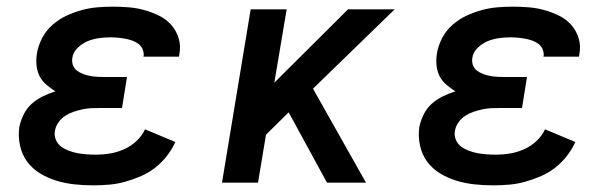

<svg xmlns="http://www.w3.org/2000/svg" viewBox="-20 -548 1840 576"><path d="M260 8Q231 8 203 5Q175 2 149 -6Q123 -14 100 -28Q77 -42 61.5 -63Q46 -84 40 -111.5Q34 -139 38 -167Q42 -186 51 -204.5Q60 -223 75 -236.5Q90 -250 108.5 -259Q127 -268 146 -274Q132 -283 119 -294Q106 -305 98.5 -320Q91 -335 89.5 -353Q88 -371 91 -389Q95 -412 106.5 -434Q118 -456 137 -473Q156 -490 178.5 -500.5Q201 -511 224.5 -517.5Q248 -524 271.5 -526Q295 -528 318 -528Q343 -528 367 -526Q391 -524 414 -517.5Q437 -511 458 -500.5Q479 -490 494 -473Q509 -456 516 -433Q523 -410 518 -385L517 -378H410L411 -380Q412 -391 407.5 -401Q403 -411 394.5 -417Q386 -423 376 -426.5Q366 -430 355 -432Q344 -434 333 -435Q322 -436 311 -436Q294 -436 276.5 -433.5Q259 -431 243 -424.5Q227 -418 213 -404.5Q199 -391 197 -374Q195 -363 199 -352.5Q203 -342 211 -336Q219 -330 229.5 -326Q240 -322 251 -320Q262 -318 273.5 -317.5Q285 -317 296 -317H361L346 -224H281Q268 -224 254.5 -223.5Q241 -223 227.5 -220Q214 -217 200.5 -212.5Q187 -208 175.5 -200.5Q164 -193 155.5 -181Q147 -169 145 -156Q142 -142 147.5 -129Q153 -116 163 -108.5Q173 -101 186 -96Q199 -91 212.5 -88.5Q226 -86 240 -85Q254 -84 268 -84Q289 -84 310 -87.5Q331 -91 351.5 -100Q372 -109 389 -124.5Q406 -140 415 -160L506 -122Q496 -100 480.5 -80Q465 -60 445 -44.5Q425 -29 401.5 -19Q378 -9 354.5 -2.5Q331 4 307 6Q283 8 260 8Z M646 0 732 -520H840L803 -300L1024 -520H1164L919 -282L1078 0H961L846 -211L778 -144L754 0Z M1460 8Q1431 8 1403 5Q1375 2 1349 -6Q1323 -14 1300 -28Q1277 -42 1261.5 -63Q1246 -84 1240 -111.5Q1234 -139 1238 -167Q1242 -186 1251 -204.5Q1260 -223 1275 -236.5Q1290 -250 1308.5 -259Q1327 -268 1346 -274Q1332 -283 1319 -294Q1306 -305 1298.5 -320Q1291 -335 1289.5 -353Q1288 -371 1291 -389Q1295 -412 1306.5 -434Q1318 -456 1337 -473Q1356 -490 1378.5 -500.5Q1401 -511 1424.5 -517.5Q1448 -524 1471.5 -526Q1495 -528 1518 -528Q1543 -528 1567 -526Q1591 -524 1614 -517.5Q1637 -511 1658 -500.5Q1679 -490 1694 -473Q1709 -456 1716 -433Q1723 -410 1718 -385L1717 -378H1610L1611 -380Q1612 -391 1607.5 -401Q1603 -411 1594.5 -417Q1586 -423 1576 -426.5Q1566 -430 1555 -432Q1544 -434 1533 -435Q1522 -436 1511 -436Q1494 -436 1476.5 -433.5Q1459 -431 1443 -424.5Q1427 -418 1413 -404.5Q1399 -391 1397 -374Q1395 -363 1399 -352.5Q1403 -342 1411 -336Q1419 -330 1429.5 -326Q1440 -322 1451 -320Q1462 -318 1473.5 -317.5Q1485 -317 1496 -317H1561L1546 -224H1481Q1468 -224 1454.5 -223.5Q1441 -223 1427.5 -220Q1414 -217 1400.5 -212.5Q1387 -208 1375.5 -200.5Q1364 -193 1355.5 -181Q1347 -169 1345 -156Q1342 -142 1347.5 -129Q1353 -116 1363 -108.5Q1373 -101 1386 -96Q1399 -91 1412.5 -88.5Q1426 -86 1440 -85Q1454 -84 1468 -84Q1489 -84 1510 -87.5Q1531 -91 1551.5 -100Q1572 -109 1589 -124.5Q1606 -140 1615 -160L1706 -122Q1696 -100 1680.5 -80Q1665 -60 1645 -44.5Q1625 -29 1601.5 -19Q1578 -9 1554.5 -2.5Q1531 4 1507 6Q1483 8 1460 8Z"/></svg>

Font: Iosevka Aile Semibold
Style: Italic
Weight: 600
Italic angle: -9°
Designer: Belleve Invis
Foundry: Belleve Invis
Version: Version 31.1.0; ttfautohint (v1.8.4)